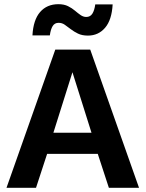

<svg xmlns="http://www.w3.org/2000/svg" viewBox="-20 -897 695 917"><path d="M644 0H500L447 -162H205L152 0H11L244 -660H411ZM235 -263H417L326 -552ZM518 -876Q514 -802 482 -764.5Q450 -727 400 -727Q372 -727 352.5 -736.5Q333 -746 317.5 -758Q302 -770 289 -779Q276 -788 260 -788Q241 -788 231.5 -772.5Q222 -757 218 -728H135Q139 -802 171.5 -839.5Q204 -877 259 -877Q286 -877 305 -867.5Q324 -858 338 -846Q352 -834 365 -825Q378 -816 392 -816Q411 -816 421 -831.5Q431 -847 435 -876Z"/></svg>

Font: Kantumruy Pro SemiBold
Style: Regular
Weight: 600
Version: Version 1.002